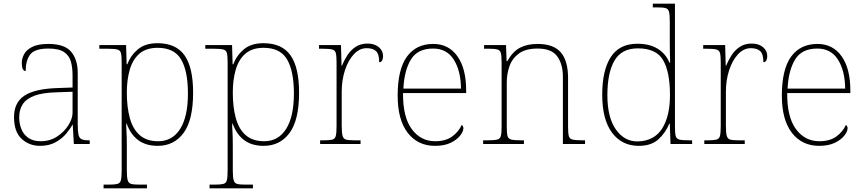

<svg xmlns="http://www.w3.org/2000/svg" viewBox="-20 -780 4680 1040"><path d="M197 10Q138 10 97 -28Q56 -66 56 -146Q56 -225 112.5 -262Q169 -299 290 -303L373 -306V-371Q373 -414 364 -446.5Q355 -479 327 -498Q299 -517 242 -517Q168 -517 143.5 -484.5Q119 -452 119 -395Q98 -395 98 -441Q98 -462 110 -485.5Q122 -509 153.5 -525.5Q185 -542 242 -542Q330 -542 365.5 -499.5Q401 -457 401 -386V-110Q401 -73 404.5 -53.5Q408 -34 420 -27Q432 -20 459 -20H466V0H380L374 -104H372Q361 -83 338.5 -56Q316 -29 281 -9.5Q246 10 197 10ZM201 -15Q250 -15 288.5 -40Q327 -65 350 -101Q373 -137 373 -170V-283L287 -280Q209 -278 165 -261Q121 -244 102.5 -214.5Q84 -185 84 -145Q84 -111 95.5 -81.5Q107 -52 133 -33.5Q159 -15 201 -15Z M541 240V220H572Q602 220 616.5 216Q631 212 635 195.5Q639 179 639 142V-442Q639 -477 635 -492.5Q631 -508 615 -512Q599 -516 562 -516H518V-536H663L666 -432H670Q687 -479 726.5 -512.5Q766 -546 833 -546Q933 -546 979.5 -480.5Q1026 -415 1026 -278Q1026 -130 974.5 -60Q923 10 834 10Q770 10 728.5 -21Q687 -52 666 -111H664Q663 -99 665 -70.5Q667 -42 667 13V142Q667 179 671.5 195.5Q676 212 690 216Q704 220 734 220H776V240ZM837 -15Q914 -15 956 -82Q998 -149 998 -273Q998 -395 961 -458Q924 -521 834 -521Q772 -521 735.5 -489.5Q699 -458 683 -403Q667 -348 667 -279Q667 -199 683.5 -139.5Q700 -80 737.5 -47.5Q775 -15 837 -15Z M1115 240V220H1146Q1176 220 1190.5 216Q1205 212 1209 195.5Q1213 179 1213 142V-442Q1213 -477 1209 -492.5Q1205 -508 1189 -512Q1173 -516 1136 -516H1092V-536H1237L1240 -432H1244Q1261 -479 1300.5 -512.5Q1340 -546 1407 -546Q1507 -546 1553.5 -480.5Q1600 -415 1600 -278Q1600 -130 1548.5 -60Q1497 10 1408 10Q1344 10 1302.5 -21Q1261 -52 1240 -111H1238Q1237 -99 1239 -70.5Q1241 -42 1241 13V142Q1241 179 1245.5 195.5Q1250 212 1264 216Q1278 220 1308 220H1350V240ZM1411 -15Q1488 -15 1530 -82Q1572 -149 1572 -273Q1572 -395 1535 -458Q1498 -521 1408 -521Q1346 -521 1309.5 -489.5Q1273 -458 1257 -403Q1241 -348 1241 -279Q1241 -199 1257.5 -139.5Q1274 -80 1311.5 -47.5Q1349 -15 1411 -15Z M1714 0V-20H1736Q1766 -20 1780.5 -24Q1795 -28 1799 -44.5Q1803 -61 1803 -98V-442Q1803 -477 1799 -492.5Q1795 -508 1779 -512Q1763 -516 1726 -516H1708V-536H1827L1830 -424H1832Q1844 -453 1861.5 -480.5Q1879 -508 1906 -526Q1933 -544 1971 -544Q2009 -544 2032 -524.5Q2055 -505 2055 -476Q2055 -463 2050 -453Q2045 -443 2034 -443Q2034 -487 2017 -503Q2000 -519 1966 -519Q1927 -519 1896.5 -486Q1866 -453 1848.5 -399.5Q1831 -346 1831 -284V-98Q1831 -61 1835.5 -44.5Q1840 -28 1854 -24Q1868 -20 1898 -20H1933V0Z M2336 10Q2243 10 2188.5 -60.5Q2134 -131 2134 -262Q2134 -404 2184 -473Q2234 -542 2327 -542Q2410 -542 2457.5 -475.5Q2505 -409 2505 -290V-276H2163Q2162 -146 2210.5 -80.5Q2259 -15 2337 -15Q2394 -15 2429 -40.5Q2464 -66 2481 -103Q2490 -97 2490 -85Q2490 -68 2472.5 -45.5Q2455 -23 2421 -6.5Q2387 10 2336 10ZM2477 -300Q2476 -397 2438 -457Q2400 -517 2326 -517Q2242 -517 2206 -458Q2170 -399 2165 -300Z M2597 0V-20H2620Q2657 -20 2673 -24Q2689 -28 2693 -43.5Q2697 -59 2697 -94V-442Q2697 -477 2693 -492.5Q2689 -508 2674.5 -512Q2660 -516 2630 -516H2602V-536H2721L2724 -449H2728Q2758 -502 2797.5 -522Q2837 -542 2892 -542Q2978 -542 3017.5 -496.5Q3057 -451 3057 -357V-94Q3057 -59 3061 -43.5Q3065 -28 3081.5 -24Q3098 -20 3134 -20H3149V0H3029V-365Q3029 -432 2998.5 -474.5Q2968 -517 2892 -517Q2827 -517 2790.5 -490Q2754 -463 2739.5 -421Q2725 -379 2725 -334V-94Q2725 -59 2729 -43.5Q2733 -28 2749.5 -24Q2766 -20 2802 -20H2818V0Z M3440 10Q3348 10 3295 -61.5Q3242 -133 3242 -267Q3242 -399 3288.5 -471Q3335 -543 3432 -543Q3499 -543 3542.5 -516Q3586 -489 3606 -441H3610Q3609 -469 3608.5 -495.5Q3608 -522 3608 -543V-662Q3608 -699 3604 -715.5Q3600 -732 3585.5 -736Q3571 -740 3541 -740H3516V-760H3636V-94Q3636 -59 3640 -43.5Q3644 -28 3660 -24Q3676 -20 3713 -20H3729V0H3612L3608 -111H3606Q3584 -59 3545.5 -24.5Q3507 10 3440 10ZM3434 -14Q3523 -16 3566 -83Q3609 -150 3609 -265Q3609 -390 3572 -454Q3535 -518 3435 -518Q3347 -518 3308.5 -452Q3270 -386 3270 -264Q3270 -143 3316.5 -78Q3363 -13 3434 -14Z M3795 0V-20H3817Q3847 -20 3861.5 -24Q3876 -28 3880 -44.5Q3884 -61 3884 -98V-442Q3884 -477 3880 -492.5Q3876 -508 3860 -512Q3844 -516 3807 -516H3789V-536H3908L3911 -424H3913Q3925 -453 3942.5 -480.5Q3960 -508 3987 -526Q4014 -544 4052 -544Q4090 -544 4113 -524.5Q4136 -505 4136 -476Q4136 -463 4131 -453Q4126 -443 4115 -443Q4115 -487 4098 -503Q4081 -519 4047 -519Q4008 -519 3977.5 -486Q3947 -453 3929.5 -399.5Q3912 -346 3912 -284V-98Q3912 -61 3916.5 -44.5Q3921 -28 3935 -24Q3949 -20 3979 -20H4014V0Z M4417 10Q4324 10 4269.5 -60.5Q4215 -131 4215 -262Q4215 -404 4265 -473Q4315 -542 4408 -542Q4491 -542 4538.5 -475.5Q4586 -409 4586 -290V-276H4244Q4243 -146 4291.5 -80.5Q4340 -15 4418 -15Q4475 -15 4510 -40.5Q4545 -66 4562 -103Q4571 -97 4571 -85Q4571 -68 4553.5 -45.5Q4536 -23 4502 -6.5Q4468 10 4417 10ZM4558 -300Q4557 -397 4519 -457Q4481 -517 4407 -517Q4323 -517 4287 -458Q4251 -399 4246 -300Z"/></svg>

Font: Noto Serif Myanmar Thin
Style: Regular
Weight: 100
Designer: Ben Mitchell and the Monotype Design Team
Foundry: Monotype Imaging Inc.
Version: Version 2.106; ttfautohint (v1.8.4.7-5d5b)